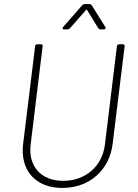

<svg xmlns="http://www.w3.org/2000/svg" viewBox="-20 -918 679 946"><path d="M296 -773H311C316 -773 321 -775 325 -779L404 -869C406 -872 409 -871 409 -869L464 -779C467 -774 471 -773 476 -773H492C499 -773 503 -779 499 -785L432 -892C429 -896 425 -898 420 -898H398C394 -898 388 -896 385 -892L291 -785C286 -779 288 -773 296 -773ZM287 8C420 8 519 -79 535 -209L594 -690C595 -696 591 -700 585 -700H567C561 -700 557 -696 556 -690L497 -206C484 -99 402 -27 291 -27C182 -27 118 -99 131 -206L190 -690C191 -696 188 -700 182 -700H164C158 -700 153 -696 153 -690L94 -209C78 -79 155 8 287 8Z"/></svg>

Font: Barlow ExtraLight
Style: Italic
Weight: 275
Italic angle: -7°
Designer: Jeremy Tribby
Foundry: Tribby Type
Version: Version 1.422;hotconv 1.0.109;makeotfexe 2.5.65596